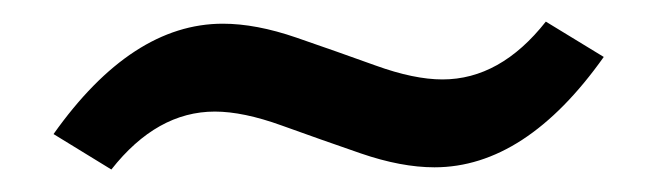

<svg xmlns="http://www.w3.org/2000/svg" viewBox="-20 -361 599 175"><path d="M81.5 -206.5 28.8 -238.8Q100.1 -339.4 183.1 -339.4Q213.4 -339.4 250.2 -326.7Q287.1 -314 322.3 -301.3Q357.4 -288.6 383.3 -288.6Q436 -288.6 477.5 -341.3L530.3 -309.1Q459 -208.5 376 -208.5Q345.7 -208.5 308.8 -221.2Q272 -233.9 236.8 -246.6Q201.7 -259.3 175.8 -259.3Q123 -259.3 81.5 -206.5Z"/></svg>

Font: Molengo
Style: Regular
Weight: 400
Designer: moyogo
Foundry: moyogo
Version: Version 0.11; ttfautohint (v0.8) -G 32 -r 16 -x